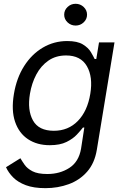

<svg xmlns="http://www.w3.org/2000/svg" viewBox="-20 -767 649 1003"><path d="M217.3 215.9Q156.2 215.9 115.1 200.5Q73.9 185 49 160Q24.1 134.9 11.4 106.5L86.6 59.7Q95.2 74.6 108.7 93.9Q122.2 113.3 149.7 127.7Q177.2 142 227.3 142Q293 142 342.3 110.1Q391.7 78.1 403.4 9.9L420.5 -100.9H413.4Q402 -85.9 381.7 -64.1Q361.5 -42.3 327.4 -25.4Q293.3 -8.5 240.1 -8.5Q173.7 -8.5 126.4 -39.8Q79.2 -71 58.8 -130.7Q38.4 -190.3 52.6 -275.6Q66.4 -359.4 106 -421.7Q145.6 -484 203.8 -518.3Q262.1 -552.6 331 -552.6Q384.2 -552.6 412.8 -535Q441.4 -517.4 454.5 -495.2Q467.7 -473 474.4 -458.8H483L497.2 -545.5H578.1L485.8 15.6Q474.1 85.9 435 130.1Q396 174.4 339.1 195.1Q282.3 215.9 217.3 215.9ZM261.4 -83.8Q336.6 -83.8 386.7 -135.1Q436.8 -186.4 451.7 -277Q466.3 -365.4 433.9 -421.3Q401.6 -477.3 325.3 -477.3Q271.7 -477.3 232.8 -450.3Q193.9 -423.3 169.7 -377.8Q145.6 -332.4 136.4 -277Q122.2 -191.8 152.2 -137.8Q182.2 -83.8 261.4 -83.8ZM375 -633.5Q350.5 -633.5 332.9 -650.2Q315.3 -666.9 315.3 -690.3Q315.3 -713.8 332.9 -730.5Q350.5 -747.2 375 -747.2Q399.5 -747.2 417.1 -730.5Q434.7 -713.8 434.7 -690.3Q434.7 -666.9 417.1 -650.2Q399.5 -633.5 375 -633.5Z"/></svg>

Font: Inter UI
Style: Italic
Weight: 400
Italic angle: -9.39999°
Designer: Rasmus Andersson
Foundry: rsms
Version: 3.2;8d6f07862